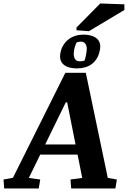

<svg xmlns="http://www.w3.org/2000/svg" viewBox="-65 -1076 730 1096"><path d="M156.2 0H-41L-44.9 -51.3L8.8 -61L308.1 -660.6H424.8L550.3 -60.5L602.1 -51.3L593.8 0H341.3L337.4 -51.3L404.3 -60.5L377.9 -193.4H164.6L99.6 -60.1L164.6 -51.3ZM310.5 -491.7 192.9 -251.5H366.2L318.4 -491.7ZM278.8 -766.6Q282.7 -794.9 295.2 -815.9Q307.6 -836.9 325.4 -850.8Q343.3 -864.7 365.5 -871.6Q387.7 -878.4 411.1 -878.4Q432.6 -878.4 451.4 -873.8Q470.2 -869.1 483.4 -859.4Q496.6 -849.6 502.9 -834.5Q509.3 -819.3 506.3 -797.9Q502 -768.1 490.2 -746.8Q478.5 -725.6 460.9 -711.9Q443.4 -698.2 421.1 -691.9Q398.9 -685.5 374.5 -685.5Q352.1 -685.5 333.3 -690.2Q314.5 -694.8 301.3 -704.8Q288.1 -714.8 282 -730Q275.9 -745.1 278.8 -766.6ZM356.9 -782.2Q353.5 -754.9 362.3 -740.5Q371.1 -726.1 388.2 -726.1Q395 -726.1 400.4 -726.6Q405.8 -727.1 410.2 -728Q414.6 -729 418 -730.5Q419.9 -736.3 421.9 -743.9Q423.8 -751.5 425.8 -761Q427.7 -770.5 429.2 -782.2Q433.1 -809.6 423.8 -824Q414.6 -838.4 397.5 -838.4Q392.1 -838.4 387.7 -837.6Q383.3 -836.9 379.6 -835.9Q376 -835 372.6 -834Q369.1 -828.1 366.5 -820.8Q363.8 -813.5 361.1 -804.2Q358.4 -794.9 356.9 -782.2ZM371.6 -918.9 507.3 -1056.2 645 -1051.3V-1019L442.4 -897.9L371.6 -903.3Z"/></svg>

Font: Noticia Text
Style: Bold Italic
Weight: 700
Italic angle: -8°
Designer: JM Sole
Foundry: JM Sole
Version: Version 1.003